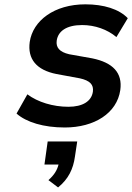

<svg xmlns="http://www.w3.org/2000/svg" viewBox="-20 -569 601 873"><path d="M274.4 10.7C409.7 10.7 511.7 -54.7 526.9 -159.2C538.1 -238.3 492.7 -284.7 399.4 -303.7L294.9 -322.3C250 -332.5 233.9 -353.5 237.8 -383.8C243.7 -426.8 281.7 -455.1 353.5 -455.1C411.6 -455.1 468.3 -435.1 509.3 -400.4L561 -486.3C521 -527.8 451.7 -549.3 368.2 -549.3C226.6 -549.3 129.4 -475.1 115.2 -378.4C104.5 -300.8 145.5 -250.5 236.8 -232.4L342.8 -212.9C389.2 -202.6 406.7 -184.1 402.3 -151.9C396 -108.9 356.4 -83.5 291 -83.5C221.2 -83.5 151.9 -104.5 104.5 -140.1L55.2 -52.7C99.6 -13.2 178.7 10.7 274.4 10.7ZM244.1 283.2C291 245.1 313 199.7 320.8 142.6L331.1 74.2H196.8L182.1 179.2H246.1C239.7 205.1 226.1 227.1 200.2 250Z"/></svg>

Font: Winston SemiBold
Style: Italic
Weight: 600
Italic angle: -8.13011°
Designer: Vernon Adams, Kim Jin-seong, David Berlow, Cristiano Sobral
Foundry: The Winston Project Authors
Version: Version 3.004